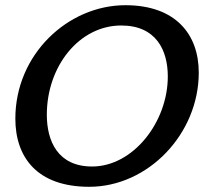

<svg xmlns="http://www.w3.org/2000/svg" viewBox="-20 -706 822 738"><path d="M39 -250C39 -101 123 12 323 12C549 12 744 -191 744 -427C744 -574 655 -686 462 -686C242 -686 39 -498 39 -250ZM160 -265C160 -452 285 -608 446 -608C580 -608 625 -513 625 -412C625 -237 492 -66 334 -66C202 -66 160 -164 160 -265Z"/></svg>

Font: KpSans
Style: BoldItalic
Weight: 700
Italic angle: -11°
Version: Version 0.66